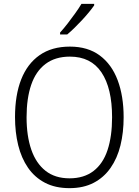

<svg xmlns="http://www.w3.org/2000/svg" viewBox="-20 -967 721 997"><path d="M622 -358Q622 -279 605.5 -212Q589 -145 554 -95Q519 -45 466 -17.5Q413 10 341 10Q267 10 213.5 -18Q160 -46 125.5 -96Q91 -146 74.5 -213Q58 -280 58 -359Q58 -473 90 -554.5Q122 -636 185.5 -680.5Q249 -725 343 -725Q436 -725 498 -679Q560 -633 591 -550.5Q622 -468 622 -358ZM118 -358Q118 -261 142.5 -190Q167 -119 216.5 -80Q266 -41 341 -41Q416 -41 465.5 -79Q515 -117 538.5 -188Q562 -259 562 -358Q562 -509 507 -591Q452 -673 343 -673Q267 -673 216.5 -635Q166 -597 142 -526.5Q118 -456 118 -358ZM469 -939Q458 -923 441.5 -903Q425 -883 405.5 -862Q386 -841 366.5 -822Q347 -803 329 -788H292V-798Q312 -820 332 -846Q352 -872 371 -898.5Q390 -925 403 -947H469Z"/></svg>

Font: Noto Sans Thai SemiCondensed Light
Style: Regular
Weight: 300
Width: 4
Designer: Monotype Design Team
Foundry: Monotype Imaging Inc.
Version: Version 2.001